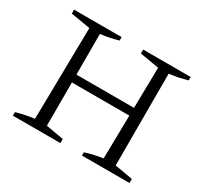

<svg xmlns="http://www.w3.org/2000/svg" viewBox="-136 -834 1075 1018"><g transform="rotate(30 401.5 -324.5)"><path d="M470 0V-20Q498 -29 525 -35Q552 -41 577 -44L587 -605L470 -625V-649H761V-628Q736 -621 708.5 -615Q681 -609 651 -606V-44L761 -25V0ZM47 0V-22Q76 -30 103 -35.5Q130 -41 157 -44L166 -605L47 -625V-649H338V-628Q314 -621 286.5 -615Q259 -609 230 -606V-44L338 -25V0ZM197 -309V-357H618V-309Z"/></g></svg>

Font: Piazzolla 24pt Light
Style: Regular
Weight: 300
Designer: Juan Pablo del Peral
Foundry: Huerta Tipografica
Version: Version 2.005